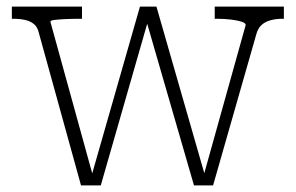

<svg xmlns="http://www.w3.org/2000/svg" viewBox="-20 -557 898 583"><path d="M433 -506 420 -509 569 6H627L758 -452Q763 -471 774 -481Q785 -491 801.5 -495.5Q818 -500 838 -500H842V-537H632V-500H637Q662 -500 682 -497.5Q702 -495 714 -491Q726 -487 726 -481L595 -12L607 -8L455 -537H405L255 -13L266 -9L133 -491Q133 -495 145.5 -496.5Q158 -498 178.5 -499Q199 -500 224 -500H229V-537H16V-500H20Q40 -500 56 -496.5Q72 -493 83 -484Q94 -475 98 -457L226 6H286Z"/></svg>

Font: Roboto Serif Thin
Style: Regular
Weight: 250
Designer: Greg Gazdowicz
Foundry: Commercial Type
Version: Version 1.004